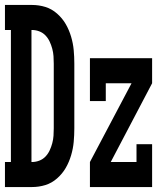

<svg xmlns="http://www.w3.org/2000/svg" viewBox="-29 -755 649 775"><path d="M-9 0V-101H15V-634H-9V-735H100Q128 -735 154 -727Q180 -719 201.5 -700Q223 -681 236.5 -657.5Q250 -634 258 -607Q266 -580 268.5 -553Q271 -526 271 -498V-237Q271 -209 268.5 -182Q266 -155 258 -128Q250 -101 236.5 -77.5Q223 -54 201.5 -35Q180 -16 154 -8Q128 0 100 0ZM98 -101H100Q115 -101 129.5 -106.5Q144 -112 154.5 -123Q165 -134 171.5 -148Q178 -162 182 -177Q186 -192 187 -207Q188 -222 188 -237V-498Q188 -513 187 -528Q186 -543 182 -558Q178 -573 171.5 -587Q165 -601 154.5 -612Q144 -623 129.5 -628.5Q115 -634 100 -634H98ZM334 0V-101L502 -419H398V-347H334V-520H585V-419L418 -101H522V-173H585V0Z"/></svg>

Font: Iosevka HT Extended
Style: Bold
Weight: 700
Width: 7
Monospace: yes
Designer: Belleve Invis
Foundry: Belleve Invis
Version: Version 32.3.0; ttfautohint (v1.8.4)